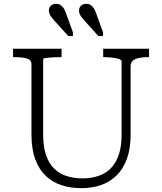

<svg xmlns="http://www.w3.org/2000/svg" viewBox="-20 -964 845 1001"><path d="M484 -887 517 -796V-776H493L428 -848Q413 -864 402.5 -878.5Q392 -893 392 -909Q392 -925 402.5 -934.5Q413 -944 430 -944Q444 -944 453.5 -937.5Q463 -931 470.5 -918.5Q478 -906 484 -887ZM327 -887 360 -796V-776H336L271 -848Q256 -864 245.5 -878.5Q235 -893 235 -909Q235 -925 245.5 -934.5Q256 -944 273 -944Q286 -944 296 -937.5Q306 -931 313.5 -918.5Q321 -906 327 -887ZM205 -264Q205 -198 220.5 -154Q236 -110 264 -83.5Q292 -57 329.5 -45.5Q367 -34 411 -34Q454 -34 491 -46Q528 -58 555.5 -84.5Q583 -111 598.5 -155Q614 -199 614 -264V-645Q614 -650 606 -654Q598 -658 585 -660.5Q572 -663 556.5 -664.5Q541 -666 527 -666H518V-710H757V-666H746Q722 -666 702.5 -661.5Q683 -657 672 -647Q661 -637 661 -620V-263Q661 -188 641 -134.5Q621 -81 586 -47.5Q551 -14 504.5 1.5Q458 17 404 17Q348 17 300.5 1.5Q253 -14 218 -47.5Q183 -81 163.5 -134.5Q144 -188 144 -264V-630Q144 -652 120 -659Q96 -666 59 -666H48V-710H301V-666H292Q278 -666 262.5 -665.5Q247 -665 234 -663.5Q221 -662 213 -660.5Q205 -659 205 -656Z"/></svg>

Font: Roboto Serif 20pt ExtraLight
Style: Regular
Weight: 250
Version: Version 1.008